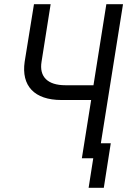

<svg xmlns="http://www.w3.org/2000/svg" viewBox="-20 -750 640 910"><path d="M368 0H422L400 140H472L505 -71H458L563 -730H484L423 -346H290C206 -346 165 -386 177 -458L220 -730H141L97 -458C80 -343 143 -276 271 -276H412Z"/></svg>

Font: JetBrains Mono Light
Style: Italic
Weight: 336
Italic angle: -9°
Monospace: yes
Designer: Philipp Nurullin, Konstantin Bulenkov
Foundry: JetBrains
Version: Version 2.305